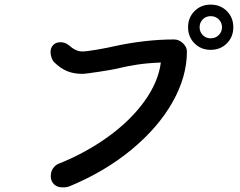

<svg xmlns="http://www.w3.org/2000/svg" viewBox="-20 -851 1040 832"><path d="M200 -88Q200 -107 209.5 -121Q219 -135 233 -141Q353 -189 450 -259.5Q547 -330 606.5 -413Q666 -496 677 -580Q622 -578 577.5 -571.5Q533 -565 479 -552Q467 -549 409 -540Q351 -531 336 -531Q300 -531 271.5 -542.5Q243 -554 215 -581Q208 -588 203.5 -600.5Q199 -613 199 -625Q199 -644 210.5 -656Q222 -668 242 -668Q262 -668 277 -656Q308 -628 336 -628Q355 -628 401 -636Q447 -644 472 -650Q610 -680 734 -680Q756 -680 773 -663.5Q790 -647 790 -628Q790 -519 728 -409Q666 -299 551 -203.5Q436 -108 282 -44Q270 -39 251 -39Q228 -39 214 -52.5Q200 -66 200 -88ZM795 -733Q795 -775 823 -803Q851 -831 893 -831Q935 -831 963 -803Q991 -775 991 -733Q991 -691 963 -663Q935 -635 893 -635Q851 -635 823 -663Q795 -691 795 -733ZM942 -733Q942 -753 928 -767Q914 -781 893 -781Q872 -781 858.5 -767Q845 -753 845 -733Q845 -713 858.5 -699Q872 -685 893 -685Q914 -685 928 -699Q942 -713 942 -733Z"/></svg>

Font: Tsukimi Rounded SemiBold
Style: Regular
Weight: 600
Designer: Takashi Funayama
Foundry: Takashi Funayama
Version: Version 1.032; ttfautohint (v1.8.3)